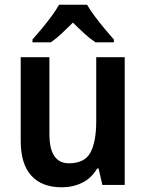

<svg xmlns="http://www.w3.org/2000/svg" viewBox="-20 -786 621 816"><path d="M510 -543V0H415L399 -70H393Q369 -29 329.5 -9.5Q290 10 242 10Q158 10 113 -39.5Q68 -89 68 -188V-543H190V-216Q190 -92 273 -92Q340 -92 364.5 -138Q389 -184 389 -272V-543ZM350 -766Q363 -743 383 -716.5Q403 -690 424.5 -664Q446 -638 464 -618V-606H386Q362 -622 338.5 -643.5Q315 -665 290 -690Q265 -665 242 -643.5Q219 -622 196 -606H118V-618Q136 -638 157.5 -664Q179 -690 199 -717Q219 -744 231 -766Z"/></svg>

Font: Noto Sans Hebrew SemiCondensed SemiBold
Style: Regular
Weight: 600
Width: 4
Designer: Monotype Design Team
Foundry: Monotype Imaging Inc.
Version: Version 2.004; ttfautohint (v1.8.4.7-5d5b)